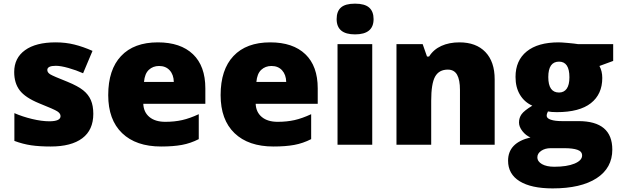

<svg xmlns="http://www.w3.org/2000/svg" viewBox="-20 -796 3411 1056"><path d="M493.2 -169.9Q493.2 -81.1 432.6 -35.6Q372.1 9.8 258.8 9.8Q197.3 9.8 151.9 3.2Q106.4 -3.4 59.1 -21V-173.8Q103.5 -154.3 156.5 -141.6Q209.5 -128.9 251 -128.9Q313 -128.9 313 -157.2Q313 -171.9 295.7 -183.3Q278.3 -194.8 194.8 -228Q118.7 -259.3 88.4 -299.1Q58.1 -338.9 58.1 -399.9Q58.1 -477.1 117.7 -520Q177.2 -563 286.1 -563Q340.8 -563 388.9 -551Q437 -539.1 488.8 -516.1L437 -393.1Q398.9 -410.2 356.4 -422.1Q314 -434.1 287.1 -434.1Q240.2 -434.1 240.2 -411.1Q240.2 -397 256.6 -387Q272.9 -377 351.1 -346.2Q409.2 -322.3 437.7 -299.3Q466.3 -276.4 479.7 -245.4Q493.2 -214.4 493.2 -169.9Z M866.2 9.8Q728 9.8 651.6 -63.7Q575.2 -137.2 575.2 -272.9Q575.2 -413.1 646 -488Q716.8 -563 848.1 -563Q973.1 -563 1041.3 -497.8Q1109.4 -432.6 1109.4 -310.1V-225.1H768.1Q770 -178.7 802 -152.3Q834 -126 889.2 -126Q939.5 -126 981.7 -135.5Q1023.9 -145 1073.2 -168V-30.8Q1028.3 -7.8 980.5 1Q932.6 9.8 866.2 9.8ZM855 -433.1Q821.3 -433.1 798.6 -411.9Q775.9 -390.6 772 -345.2H936Q935.1 -385.3 913.3 -409.2Q891.6 -433.1 855 -433.1Z M1484.4 9.8Q1346.2 9.8 1269.8 -63.7Q1193.4 -137.2 1193.4 -272.9Q1193.4 -413.1 1264.2 -488Q1335 -563 1466.3 -563Q1591.3 -563 1659.4 -497.8Q1727.5 -432.6 1727.5 -310.1V-225.1H1386.2Q1388.2 -178.7 1420.2 -152.3Q1452.1 -126 1507.3 -126Q1557.6 -126 1599.9 -135.5Q1642.1 -145 1691.4 -168V-30.8Q1646.5 -7.8 1598.6 1Q1550.8 9.8 1484.4 9.8ZM1473.1 -433.1Q1439.5 -433.1 1416.7 -411.9Q1394 -390.6 1390.1 -345.2H1554.2Q1553.2 -385.3 1531.5 -409.2Q1509.8 -433.1 1473.1 -433.1Z M2027.3 0H1836.4V-553.2H2027.3ZM1831.5 -690.9Q1831.5 -733.9 1855.5 -754.9Q1879.4 -775.9 1932.6 -775.9Q1985.8 -775.9 2010.3 -754.4Q2034.7 -732.9 2034.7 -690.9Q2034.7 -606.9 1932.6 -606.9Q1831.5 -606.9 1831.5 -690.9Z M2509.8 0V-301.8Q2509.8 -356.9 2493.9 -385Q2478 -413.1 2442.9 -413.1Q2394.5 -413.1 2373 -374.5Q2351.6 -335.9 2351.6 -242.2V0H2160.6V-553.2H2304.7L2328.6 -484.9H2339.8Q2364.3 -523.9 2407.5 -543.5Q2450.7 -563 2506.8 -563Q2598.6 -563 2649.7 -509.8Q2700.7 -456.5 2700.7 -359.9V0Z M3352.5 -553.2V-460.9L3276.9 -433.1Q3292.5 -404.8 3292.5 -367.2Q3292.5 -277.8 3229.7 -228.5Q3167 -179.2 3042.5 -179.2Q3011.7 -179.2 2993.7 -183.1Q2986.8 -170.4 2986.8 -159.2Q2986.8 -145 3009.8 -137.5Q3032.7 -129.9 3069.8 -129.9H3161.6Q3347.7 -129.9 3347.7 26.9Q3347.7 127.9 3261.5 184.1Q3175.3 240.2 3019.5 240.2Q2901.9 240.2 2838.1 200.9Q2774.4 161.6 2774.4 87.9Q2774.4 -11.2 2897.5 -40Q2872.1 -50.8 2853.3 -74.7Q2834.5 -98.6 2834.5 -122.1Q2834.5 -147.9 2848.6 -167.7Q2862.8 -187.5 2907.7 -214.8Q2864.7 -233.9 2840.1 -274.4Q2815.4 -314.9 2815.4 -373Q2815.4 -463.4 2877 -513.2Q2938.5 -563 3052.7 -563Q3067.9 -563 3105 -559.6Q3142.1 -556.2 3159.7 -553.2ZM2935.5 68.8Q2935.5 92.3 2960.9 106.7Q2986.3 121.1 3028.8 121.1Q3098.1 121.1 3139.9 103.8Q3181.6 86.4 3181.6 59.1Q3181.6 37.1 3156.2 28.1Q3130.9 19 3083.5 19H3008.8Q2978 19 2956.8 33.4Q2935.5 47.9 2935.5 68.8ZM2995.6 -372.1Q2995.6 -287.1 3054.7 -287.1Q3082 -287.1 3096.9 -308.1Q3111.8 -329.1 3111.8 -371.1Q3111.8 -457 3054.7 -457Q2995.6 -457 2995.6 -372.1Z"/></svg>

Font: OpenSans-ExtraBold
Style: Regular
Weight: 800
Foundry: Ascender Corporation
Version: Version 1.10